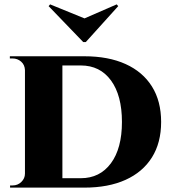

<svg xmlns="http://www.w3.org/2000/svg" viewBox="-20 -857 785 877"><path d="M365 -600Q475 -600 553.5 -564.5Q632 -529 674 -462Q716 -395 716 -300Q716 -205 674 -138Q632 -71 553.5 -35.5Q475 0 365 0H140L138 -43Q217 -43 262.5 -43Q308 -43 328.5 -43Q349 -43 349 -43Q436 -43 486.5 -111Q537 -179 537 -300Q537 -421 487 -489.5Q437 -558 349 -558Q349 -558 328 -558Q307 -558 258.5 -558Q210 -558 129 -558V-600ZM265 -600V0H94V-600ZM97 -64V0H26V-10Q26 -10 31.5 -10Q37 -10 38 -10Q61 -10 77.5 -26Q94 -42 94 -64ZM96 -537H94Q93 -561 76.5 -575.5Q60 -590 37 -590Q37 -590 31.5 -590Q26 -590 25 -590V-600H96ZM520 -829 513 -837 366 -773 209 -837 202 -829 360 -665H372Z"/></svg>

Font: Cinzel ExtraBold
Style: Regular
Weight: 800
Designer: Natanael Gama
Version: Version 2.000